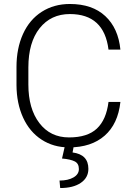

<svg xmlns="http://www.w3.org/2000/svg" viewBox="-20 -741 689 978"><path d="M593.3 -221.7Q581.1 -109.4 512.9 -49.8Q444.8 9.8 331.5 9.8Q252.4 9.8 191.7 -29.8Q130.9 -69.3 97.7 -141.8Q64.5 -214.4 64 -307.6V-399.9Q64 -494.6 97.2 -567.9Q130.4 -641.1 192.6 -680.9Q254.9 -720.7 335.9 -720.7Q450.2 -720.7 516.4 -658.9Q582.5 -597.2 593.3 -488.3H532.7Q510.3 -669.4 335.9 -669.4Q239.3 -669.4 181.9 -597.2Q124.5 -524.9 124.5 -397.5V-310.5Q124.5 -187.5 180.4 -114.3Q236.3 -41 331.5 -41Q425.8 -41 473.6 -86.2Q521.5 -131.3 532.7 -221.7ZM355.5 4.4 349.6 35.6Q430.2 45.9 430.2 119.1Q430.2 164.1 391.6 190.4Q353 216.8 286.6 216.8L283.2 178.7Q326.7 178.7 354.2 162.8Q381.8 147 381.8 120.1Q381.8 91.8 360.6 81.1Q339.4 70.3 295.9 66.4L310.1 4.4Z"/></svg>

Font: TypoPRO Roboto
Style: Regular
Weight: 300
Designer: Google
Version: Version 2.136; 2016